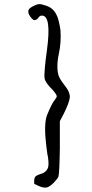

<svg xmlns="http://www.w3.org/2000/svg" viewBox="-20 -750 436 913"><path d="M148.4 -725.6Q166 -735.4 190.4 -725.6Q231.4 -715.8 248 -680.7Q258.8 -663.1 267.6 -606.4Q271.5 -546.9 259.8 -494.1Q252.9 -461.9 252.9 -435.5Q252.9 -405.3 259.8 -387.7Q266.6 -370.1 290 -340.8Q313.5 -310.5 312 -287.6Q310.5 -264.6 283.2 -209L264.6 -173.8V-45.9Q262.7 75.2 257.8 89.8Q254.9 98.6 235.4 119.1Q215.8 138.7 201.2 141.6Q186.5 144.5 163.1 133.8L142.6 124V109.4Q142.6 96.7 147.9 90.3Q153.3 84 168 79.1Q197.3 71.3 205.1 53.7Q214.8 41 208 -3.9Q206.1 -9.8 203.6 -29.3Q201.2 -48.8 200.2 -55.7Q187.5 -157.2 203.1 -201.2Q227.5 -260.7 240.2 -274.4Q250 -288.1 250 -291Q250 -303.7 214.8 -338.9Q195.3 -361.3 192.4 -375.5Q189.5 -389.6 193.4 -428.7Q195.3 -455.1 203.1 -510.7Q225.6 -675.8 179.7 -675.8Q169.9 -675.8 165 -668.9Q156.2 -654.3 142.6 -654.3Q138.7 -654.3 130.4 -663.1Q122.1 -671.9 118.2 -680.7Q111.3 -695.3 117.2 -705.1Q123 -714.8 148.4 -725.6Z"/></svg>

Font: JasonHandwriting2
Style: Regular
Weight: 400
Version: Version 1.05.10